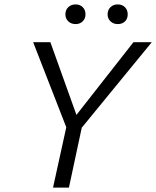

<svg xmlns="http://www.w3.org/2000/svg" viewBox="-20 -849 707 869"><path d="M276 -784Q276 -804 289 -816.5Q302 -829 322 -829Q342 -829 354.5 -816.5Q367 -804 367 -784Q367 -765 354.5 -752.5Q342 -740 322 -740Q302 -740 289 -752.5Q276 -765 276 -784ZM467 -784Q467 -804 480 -816.5Q493 -829 513 -829Q533 -829 545.5 -816.5Q558 -804 558 -784Q558 -764 545.5 -752Q533 -740 513 -740Q493 -740 480 -752.5Q467 -765 467 -784ZM667 -658 350 -271 292 0H220L280 -273L130 -658H208L326 -329L584 -658Z"/></svg>

Font: EauTest
Style: Italic
Weight: 400
Italic angle: -12°
Designer: Christian Thalmann (Catharsis Fonts)
Version: Version 0.001;PS 000.001;hotconv 1.0.88;makeotf.lib2.5.64775